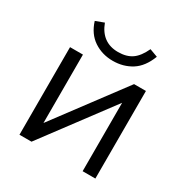

<svg xmlns="http://www.w3.org/2000/svg" viewBox="-161 -824 917 953"><g transform="rotate(30 297.5 -347.0)"><path d="M80 0ZM80 0V-502H154V-110L447 -502H515V0H442V-392L149 0ZM297 -549Q236 -549 188.5 -580.5Q141 -612 121 -676L169 -694Q204 -600 298 -600Q346 -600 377 -621.5Q408 -643 431 -693L477 -676Q451 -608 404 -578.5Q357 -549 297 -549Z"/></g></svg>

Font: Winston
Style: Regular
Weight: 400
Designer: Original fonts by Vernon Adams / Changes by Cristiano Sobral
Foundry: Original fonts by Vernon Adams / Changes by Cristiano Sobral
Version: Version 2.503;July 17, 2020;FontCreator 13.0.0.2655 64-bit